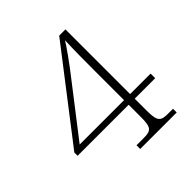

<svg xmlns="http://www.w3.org/2000/svg" viewBox="-178 -785 915 915"><g transform="rotate(-45 279.5 -327.5)"><path d="M250 0H496V-25H464C415 -25 401 -34 401 -104V-188H539V-219H401V-655H359L16 -210V-188H360V-104C360 -34 347 -25 298 -25H250ZM61 -219 252 -466C302 -529 350 -598 363 -620C360 -564 360 -463 360 -410V-219Z"/></g></svg>

Font: Noto Serif Telugu ExtraLight
Style: Regular
Weight: 200
Designer: Jelle Bosma - Monotype Design Team
Foundry: Monotype Imaging Inc.
Version: Version 2.005